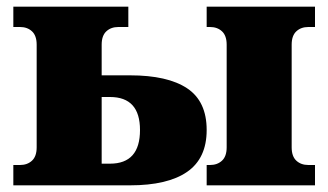

<svg xmlns="http://www.w3.org/2000/svg" viewBox="-20 -556 985 576"><path d="M600 0V-61H610Q632 -61 646 -74Q660 -87 660 -114V-422Q660 -449 646 -462Q632 -475 610 -475H600V-536H925V-475H905Q883 -475 869 -462Q855 -449 855 -422V-114Q855 -87 869 -74Q883 -61 905 -61H925V0ZM20 0V-61H40Q62 -61 76 -74Q90 -87 90 -114V-422Q90 -449 76 -462Q62 -475 40 -475H20V-536H365V-475H335Q313 -475 299 -462Q285 -449 285 -422V-330H370Q483 -330 541.5 -291Q600 -252 600 -166Q600 -81 541.5 -40.5Q483 0 370 0ZM285 -65H310Q400 -65 400 -166Q400 -265 310 -265H285Z"/></svg>

Font: Noto Serif Black
Style: Regular
Weight: 900
Designer: Monotype Design Team
Foundry: Monotype Imaging Inc.
Version: Version 2.014; ttfautohint (v1.8.4.7-5d5b)